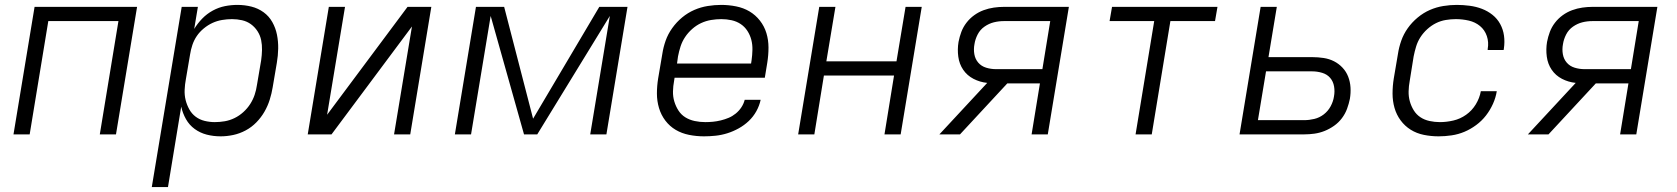

<svg xmlns="http://www.w3.org/2000/svg" viewBox="-20 -548 6840 783"><path d="M35 0 121 -520H539L453 0H387L463 -462H177L101 0Z M599 215 721 -520H787L772 -430Q786 -453 805 -472.5Q824 -492 848 -505Q872 -518 897.5 -523Q923 -528 948 -528Q978 -528 1005.5 -521Q1033 -514 1055 -498Q1077 -482 1090.5 -458Q1104 -434 1109.5 -406.5Q1115 -379 1114.5 -350Q1114 -321 1109 -292L1092 -192Q1088 -167 1080 -141.5Q1072 -116 1058.5 -92.5Q1045 -69 1025.5 -49Q1006 -29 981.5 -16Q957 -3 931 2.5Q905 8 880 8Q850 8 823 1Q796 -6 774 -22Q752 -38 738.5 -62Q725 -86 719 -113L665 215ZM856 -50Q876 -50 896.5 -53.5Q917 -57 936.5 -66.5Q956 -76 972.5 -91Q989 -106 1000.5 -124Q1012 -142 1018.5 -161.5Q1025 -181 1028 -202L1045 -302Q1048 -323 1048.5 -344Q1049 -365 1045 -384.5Q1041 -404 1030 -421Q1019 -438 1003 -449.5Q987 -461 967 -465.5Q947 -470 926 -470Q906 -470 885.5 -466.5Q865 -463 846.5 -454.5Q828 -446 811 -432Q794 -418 782.5 -401Q771 -384 764.5 -364.5Q758 -345 755 -325L738 -225Q734 -204 733 -182Q732 -160 737 -140Q742 -120 752 -102Q762 -84 778 -72Q794 -60 814.5 -55Q835 -50 856 -50Z M1235 0 1321 -520H1387L1314 -80L1642 -520H1739L1653 0H1587L1660 -440L1332 0Z M2171 0H2117L1981 -483L1901 0H1835L1921 -520H2036L2154 -64L2424 -520H2539L2453 0H2387L2467 -483Z M2851 8Q2820 8 2790 2Q2760 -4 2735.5 -18.5Q2711 -33 2693.5 -56Q2676 -79 2667.5 -107.5Q2659 -136 2659 -166.5Q2659 -197 2664 -228L2681 -328Q2685 -355 2694.5 -382Q2704 -409 2721.5 -433.5Q2739 -458 2762 -477Q2785 -496 2811.5 -507.5Q2838 -519 2866 -523.5Q2894 -528 2921 -528Q2952 -528 2982 -522Q3012 -516 3036.5 -501.5Q3061 -487 3079 -464Q3097 -441 3105.5 -413Q3114 -385 3114 -354Q3114 -323 3109 -292L3099 -231H2731L2729 -218Q2725 -197 2724.5 -175.5Q2724 -154 2730 -134Q2736 -114 2747 -97Q2758 -80 2775 -69.5Q2792 -59 2813 -54.5Q2834 -50 2856 -50Q2872 -50 2887.5 -51.5Q2903 -53 2919.5 -57Q2936 -61 2951.5 -67.5Q2967 -74 2980.5 -85Q2994 -96 3003.5 -110.5Q3013 -125 3017 -141H3082Q3077 -117 3064.5 -94.5Q3052 -72 3033.5 -54.5Q3015 -37 2992.5 -24.5Q2970 -12 2946 -4.5Q2922 3 2898 5.5Q2874 8 2851 8ZM3043 -289 3045 -302Q3048 -323 3048.5 -344.5Q3049 -366 3044 -385.5Q3039 -405 3028 -422Q3017 -439 3000.5 -450Q2984 -461 2963.5 -465.5Q2943 -470 2922 -470Q2901 -470 2880 -466.5Q2859 -463 2839.5 -454Q2820 -445 2803 -430Q2786 -415 2774 -397Q2762 -379 2755.5 -359Q2749 -339 2745 -318L2741 -289Z M3235 0 3321 -520H3387L3350 -298H3636L3673 -520H3739L3653 0H3587L3626 -240H3340L3301 0Z M3895 0H3811L4006 -210Q3976 -213 3950 -226.5Q3924 -240 3908 -263.5Q3892 -287 3888 -317Q3884 -347 3889 -377Q3893 -398 3900.5 -418Q3908 -438 3921.5 -455.5Q3935 -473 3953 -486Q3971 -499 3991.5 -506.5Q4012 -514 4033 -517Q4054 -520 4074 -520H4339L4253 0H4187L4221 -208H4088ZM4042 -266H4231L4263 -462H4074Q4053 -462 4033 -457Q4013 -452 3995 -439.5Q3977 -427 3967 -407.5Q3957 -388 3954 -368Q3950 -347 3953.5 -327Q3957 -307 3969.5 -292.5Q3982 -278 4001.5 -272Q4021 -266 4042 -266Z M4611 0 4687 -462H4505L4515 -520H4945L4935 -462H4753L4677 0Z M5035 0 5121 -520H5187L5153 -315H5332Q5355 -315 5378 -311.5Q5401 -308 5420.5 -298Q5440 -288 5455 -272Q5470 -256 5478 -235.5Q5486 -215 5487.5 -192Q5489 -169 5485 -145Q5481 -125 5473.5 -104.5Q5466 -84 5452.5 -66Q5439 -48 5420.5 -35Q5402 -22 5382 -14Q5362 -6 5341 -3Q5320 0 5299 0ZM5299 -58Q5319 -58 5340 -63Q5361 -68 5378.5 -81.5Q5396 -95 5406.5 -114.5Q5417 -134 5420 -154Q5424 -175 5420.5 -195.5Q5417 -216 5404.5 -230.5Q5392 -245 5372 -251Q5352 -257 5331 -257H5143L5110 -58Z M5847 8Q5816 8 5786.5 2Q5757 -4 5733 -19Q5709 -34 5692 -57Q5675 -80 5667 -108Q5659 -136 5659 -166.5Q5659 -197 5664 -228L5681 -328Q5685 -355 5694.5 -382Q5704 -409 5721 -433Q5738 -457 5761.5 -476.5Q5785 -496 5811.5 -507.5Q5838 -519 5866 -523.5Q5894 -528 5921 -528Q5947 -528 5973.5 -524.5Q6000 -521 6023.5 -512Q6047 -503 6066.5 -487.5Q6086 -472 6098 -450Q6110 -428 6113.5 -402.5Q6117 -377 6113 -350L6112 -344H6047V-348Q6052 -376 6043.5 -401Q6035 -426 6015.5 -442Q5996 -458 5970 -464Q5944 -470 5917 -470Q5897 -470 5876 -466.5Q5855 -463 5836 -453.5Q5817 -444 5800.5 -429Q5784 -414 5772.5 -396Q5761 -378 5755 -358Q5749 -338 5745 -318L5729 -218Q5725 -197 5724.5 -175.5Q5724 -154 5729.5 -134.5Q5735 -115 5745.5 -98Q5756 -81 5772.5 -70Q5789 -59 5810 -54.5Q5831 -50 5852 -50Q5879 -50 5907 -56.5Q5935 -63 5959 -80Q5983 -97 5998.5 -122.5Q6014 -148 6019 -176H6084Q6080 -150 6068.5 -124.5Q6057 -99 6040 -77Q6023 -55 6000 -38Q5977 -21 5952 -10.5Q5927 0 5900 4Q5873 8 5847 8Z M6295 0H6211L6406 -210Q6376 -213 6350 -226.5Q6324 -240 6308 -263.5Q6292 -287 6288 -317Q6284 -347 6289 -377Q6293 -398 6300.5 -418Q6308 -438 6321.5 -455.5Q6335 -473 6353 -486Q6371 -499 6391.5 -506.5Q6412 -514 6433 -517Q6454 -520 6474 -520H6739L6653 0H6587L6621 -208H6488ZM6442 -266H6631L6663 -462H6474Q6453 -462 6433 -457Q6413 -452 6395 -439.5Q6377 -427 6367 -407.5Q6357 -388 6354 -368Q6350 -347 6353.5 -327Q6357 -307 6369.5 -292.5Q6382 -278 6401.5 -272Q6421 -266 6442 -266Z"/></svg>

Font: Iosevka Aile Light Oblique
Style: Regular
Weight: 300
Italic angle: -9°
Designer: Belleve Invis
Foundry: Belleve Invis
Version: Version 31.1.0; ttfautohint (v1.8.4)